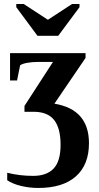

<svg xmlns="http://www.w3.org/2000/svg" viewBox="-20 -725 498 961"><path d="M171.4 215.8Q127.9 215.8 85.9 205.8Q43.9 195.8 16.1 177.2V139.6Q77.6 155.3 146 155.3Q213.4 155.3 248.3 118.7Q283.2 82 283.2 0Q283.2 -84 250.5 -124.8Q217.8 -165.5 148.4 -165.5H102.5V-194.8L245.1 -415H168.5Q141.1 -415 115.7 -410.4Q90.3 -405.8 80.6 -397.9L65.4 -322.3H30.3V-459H408.2V-435.1L252.4 -206.1Q425.3 -177.2 425.3 -8.3Q425.3 99.6 359.9 157.7Q294.4 215.8 171.4 215.8ZM377.9 -705.1V-689L271.5 -545.9H167.5L61.5 -689V-705.1H98.6L219.7 -626L340.8 -705.1Z"/></svg>

Font: Liberation Serif
Style: Bold
Weight: 700
Designer: Steve Matteson
Foundry: Ascender Corporation
Version: Version 2.1.5